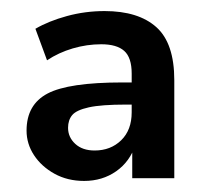

<svg xmlns="http://www.w3.org/2000/svg" viewBox="-20 -737 374 347"><path d="M132 -410Q102 -410 78.5 -423Q55 -436 41.5 -456.5Q28 -477 28 -501Q28 -548 66 -568Q104 -588 201 -588H228V-548H208Q163 -548 140.5 -543Q118 -538 110.5 -529Q103 -520 103 -506Q103 -489 116 -477Q129 -465 151 -465Q180 -465 199 -483.5Q218 -502 218 -534V-604Q218 -633 204.5 -645Q191 -657 163 -657Q137 -657 111.5 -649.5Q86 -642 65 -628L44 -685Q68 -699 101 -708Q134 -717 169 -717Q230 -717 262.5 -688Q295 -659 295 -592V-415H219V-485L225 -476Q215 -445 190 -427.5Q165 -410 132 -410Z"/></svg>

Font: Muli Medium
Style: Regular
Weight: 500
Designer: Vernon Adams
Foundry: Vernon Adams
Version: Version 2.100; ttfautohint (v1.8.1.43-b0c9)